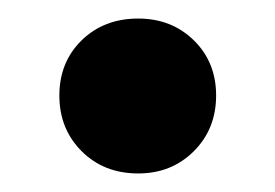

<svg xmlns="http://www.w3.org/2000/svg" viewBox="-20 -394 297 207"><path d="M129 -207Q92 -207 68 -231Q44 -255 44 -291Q44 -327 68 -350.5Q92 -374 129 -374Q165 -374 189 -350.5Q213 -327 213 -291Q213 -255 189 -231Q165 -207 129 -207Z"/></svg>

Font: Wix Madefor Text
Style: Bold
Weight: 700
Designer: Dalton Maag Ltd
Foundry: Dalton Maag Ltd
Version: Version 3.100